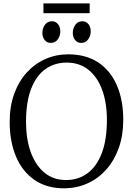

<svg xmlns="http://www.w3.org/2000/svg" viewBox="-20 -1060 756 1092"><path d="M351 11Q248 12.5 177.5 -35.8Q107 -84 71 -169.8Q35 -255.5 35 -366Q35 -454.5 60.5 -525.5Q86 -596.5 131.8 -647Q177.5 -697.5 238 -724.2Q298.5 -751 368 -751Q469 -751 538.8 -704.8Q608.5 -658.5 644.8 -574.5Q681 -490.5 681 -378Q681 -290.5 655.8 -219.2Q630.5 -148 585.5 -97Q540.5 -46 480.5 -18.2Q420.5 9.5 351 11ZM356 -36Q425 -36 477.2 -74.2Q529.5 -112.5 558.8 -188.5Q588 -264.5 588 -378Q588 -474 561.5 -547.5Q535 -621 483.8 -662.5Q432.5 -704 359 -704Q290 -704 238 -666.8Q186 -629.5 157 -554.5Q128 -479.5 128 -366Q128 -270.5 154.5 -196Q181 -121.5 231.8 -78.8Q282.5 -36 356 -36ZM268 -816Q247 -816 234 -832.5Q221 -849 221 -873.5Q221 -898 235.2 -918.5Q249.5 -939 275 -939H276Q297 -939 310 -922.5Q323 -906 323 -881.5Q323 -857 308.8 -836.5Q294.5 -816 269 -816ZM441 -816Q420 -816 407 -832.5Q394 -849 394 -873.5Q394 -898 408.2 -918.5Q422.5 -939 448 -939H449Q470 -939 483 -922.5Q496 -906 496 -881.5Q496 -857 481.8 -836.5Q467.5 -816 442 -816ZM490 -1040.5V-985H227V-1040.5Z"/></svg>

Font: Merriweather Light
Style: Regular
Weight: 300
Designer: Eben Sorkin
Foundry: Eben Sorkin
Version: Version 2.100